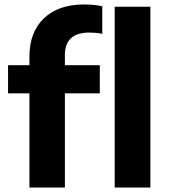

<svg xmlns="http://www.w3.org/2000/svg" viewBox="-20 -838 758 858"><path d="M111.5 0V-421H16V-546.5H111.5V-585Q111.5 -694 176 -756Q240.5 -818 355.5 -818Q400.5 -818 437 -810V-686.5Q422 -690 408 -691.2Q394 -692.5 380 -692.5Q270 -692.5 270 -592V-546.5H426V-421H270V0ZM492.5 0V-808H652V0Z"/></svg>

Font: Encode Sans Semi Expanded
Style: Bold
Weight: 700
Width: 6
Designer: Multiple Designers
Foundry: Impallari Type
Version: Version 3.000; ttfautohint (v1.8.3) -l 8 -r 50 -G 200 -x 14 